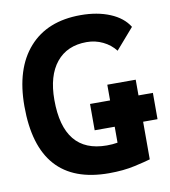

<svg xmlns="http://www.w3.org/2000/svg" viewBox="-81 -772 756 852"><g transform="rotate(-10 297.5 -346.5)"><path d="M342.3 9.8Q23.4 9.8 23.4 -347.7Q23.4 -517.1 106 -610.1Q188.5 -703.1 338.4 -703.1Q414.1 -703.1 470.9 -679.4Q527.8 -655.8 554.7 -612.3L473.6 -519Q451.2 -547.9 417.2 -564.2Q383.3 -580.6 344.2 -580.6Q256.3 -580.6 207.8 -521Q159.2 -461.4 159.2 -352.5Q159.2 -113.3 354 -113.3Q367.2 -113.3 379.2 -114.3Q391.1 -115.2 402.3 -117.2V-189H312V-307.6H402.3V-378.4H530.3V-307.6H595.2V-189H530.3V-19.5Q509.8 -13.2 458.7 -1.7Q407.7 9.8 342.3 9.8Z"/></g></svg>

Font: Cascadia Mono PL
Style: Bold
Weight: 700
Monospace: yes
Designer: Aaron Bell
Foundry: Saja Typeworks
Version: Version 2404.023; ttfautohint (v1.8.4)